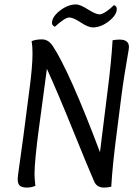

<svg xmlns="http://www.w3.org/2000/svg" viewBox="-20 -845 620 868"><path d="M483 -1Q468 3 450 3Q418 3 406 -24Q380 -83 311 -253.5Q242 -424 192 -534Q185 -482 173 -392Q161 -302 154 -250.5Q147 -199 141.5 -143Q136 -87 136 -59Q136 -39 140 -5Q122 3 102 3Q78 3 69 -6Q60 -15 60 -35Q60 -44 64.5 -76Q69 -108 75.5 -155Q82 -202 86 -231Q93 -286 102 -355Q111 -424 115.5 -459Q120 -494 123.5 -533.5Q127 -573 127 -604Q127 -636 123 -659Q142 -667 170 -667Q198 -667 218 -638Q294 -523 432 -157L466 -431Q483 -562 489 -663Q504 -666 521 -666Q563 -666 563 -632Q563 -625 557 -592.5Q551 -560 542.5 -505.5Q534 -451 528 -404Q522 -355 510 -262.5Q498 -170 492 -111.5Q486 -53 483 -1ZM430 -780Q441 -780 460.5 -793Q480 -806 495 -822Q508 -817 508 -805Q508 -777 472 -749Q436 -721 400 -721Q379 -721 345 -743.5Q311 -766 293 -766Q274 -766 228 -724Q215 -730 215 -741Q215 -769 251 -797Q287 -825 324 -825Q342 -825 377.5 -802.5Q413 -780 430 -780Z"/></svg>

Font: Overlock
Style: Italic
Weight: 400
Designer: Dario Muhafara
Foundry: Dario Manuel Muhafara
Version: Version 1.001